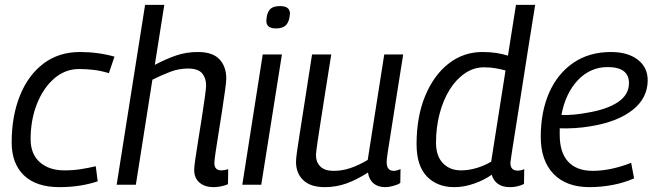

<svg xmlns="http://www.w3.org/2000/svg" viewBox="-20 -760 2690 790"><path d="M225 10Q129 10 78.5 -38.5Q28 -87 28 -174Q28 -282 62 -366.5Q96 -451 159 -498.5Q222 -546 309 -546Q383 -546 451 -527L428 -459Q395 -469 365 -472.5Q335 -476 306 -476Q248 -476 203 -437Q158 -398 132 -332.5Q106 -267 106 -187Q106 -126 144 -92.5Q182 -59 245 -59Q282 -59 313 -64Q344 -69 374 -76L382 -14Q350 -3 310 3.5Q270 10 225 10Z M862 -89Q862 -59 891 -59Q904 -59 919 -64L918 -2Q904 4 888 7Q872 10 858 10Q823 10 801 -8.5Q779 -27 779 -61Q779 -73 784 -108Q789 -143 796.5 -188.5Q804 -234 811 -280Q818 -326 823 -361Q828 -396 828 -409Q828 -439 811.5 -458.5Q795 -478 753 -478Q716 -478 680.5 -464.5Q645 -451 607 -432L539 0H460L577 -740H656L617 -493Q662 -517 704 -531.5Q746 -546 794 -546Q855 -546 883 -516Q911 -486 911 -437Q911 -424 906 -388Q901 -352 894 -305.5Q887 -259 879.5 -213.5Q872 -168 867 -133.5Q862 -99 862 -89Z M1132 -735Q1173 -735 1173 -704Q1171 -672 1157.5 -657.5Q1144 -643 1116 -643Q1075 -643 1076 -675Q1077 -705 1089.5 -720Q1102 -735 1132 -735ZM977 0 1061 -536H1140L1055 0Z M1316 10Q1258 10 1228 -18.5Q1198 -47 1198 -94Q1198 -107 1201.5 -132.5Q1205 -158 1212.5 -205.5Q1220 -253 1232.5 -333.5Q1245 -414 1264 -536H1343Q1327 -435 1316 -366Q1305 -297 1298.5 -254Q1292 -211 1288 -186Q1284 -161 1282.5 -147Q1281 -133 1280 -123Q1280 -93 1298 -75Q1316 -57 1352 -57Q1388 -57 1422 -68.5Q1456 -80 1493 -102L1561 -536H1639Q1619 -412 1606.5 -331.5Q1594 -251 1586.5 -204Q1579 -157 1575.5 -134.5Q1572 -112 1571.5 -104Q1571 -96 1571 -93Q1571 -57 1600 -57Q1611 -57 1628 -64L1627 -7Q1614 1 1596 5.5Q1578 10 1565 10Q1536 10 1517.5 -5Q1499 -20 1494 -50Q1447 -20 1405 -5Q1363 10 1316 10Z M2078 10Q2019 10 2003 -41Q1974 -20 1932 -5Q1890 10 1849 10Q1779 10 1736.5 -34Q1694 -78 1694 -167Q1694 -280 1729.5 -365.5Q1765 -451 1826 -498.5Q1887 -546 1965 -546Q1997 -546 2022.5 -542Q2048 -538 2070 -531L2103 -740H2182Q2169 -660 2155 -571.5Q2141 -483 2128 -399Q2115 -315 2104 -246.5Q2093 -178 2086.5 -136Q2080 -94 2080 -90Q2080 -58 2110 -58Q2124 -58 2137 -64L2136 -3Q2109 10 2078 10ZM1877 -59Q1909 -59 1942 -69Q1975 -79 2001 -95L2060 -470Q2042 -475 2020.5 -479Q1999 -483 1971 -483Q1929 -483 1892.5 -458Q1856 -433 1829.5 -390Q1803 -347 1788.5 -291Q1774 -235 1774 -173Q1774 -118 1802.5 -88.5Q1831 -59 1877 -59Z M2589 -26Q2548 -8 2500.5 1Q2453 10 2406 10Q2310 10 2257.5 -44.5Q2205 -99 2205 -197Q2205 -300 2239.5 -378.5Q2274 -457 2339 -501.5Q2404 -546 2494 -546Q2563 -546 2604 -514.5Q2645 -483 2645 -430Q2645 -357 2583.5 -308Q2522 -259 2413 -241Q2379 -235 2346 -233Q2313 -231 2283 -232Q2283 -219 2283 -205Q2283 -132 2318 -94.5Q2353 -57 2419 -57Q2454 -57 2493.5 -65Q2533 -73 2577 -90ZM2480 -484Q2409 -484 2358 -430.5Q2307 -377 2290 -287Q2315 -286 2342 -288.5Q2369 -291 2395 -296Q2476 -309 2522 -339.5Q2568 -370 2568 -418Q2568 -484 2480 -484Z"/></svg>

Font: Georama
Style: Italic
Weight: 400
Italic angle: -9°
Designer: Jean-Baptiste Levee
Foundry: Production Type
Version: Version 1.000